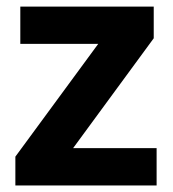

<svg xmlns="http://www.w3.org/2000/svg" viewBox="-20 -566 528 586"><path d="M458 0H26.9V-87.9L279.8 -432.1H42V-545.9H449.2V-449.2L203.1 -113.8H458Z"/></svg>

Font: Sahel FD
Style: Bold-FD
Weight: 700
Foundry: Saber Rastikerdar (saber.rastikerdar@gmail.com)
Version: Version 3.3.0